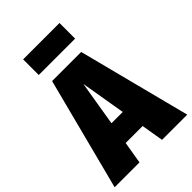

<svg xmlns="http://www.w3.org/2000/svg" viewBox="-283 -1013 1120 1120"><g transform="rotate(-45 277.5 -452.5)"><path d="M369 0 346 -137H206L183 0H-22L158 -696H398L577 0ZM229 -277H322L275 -555ZM428 -776H128V-905H428Z"/></g></svg>

Font: Fira Sans Condensed Black
Style: Regular
Weight: 900
Width: 3
Designer: Carrois Corporate & Edenspiekermann AG
Foundry: Carrois Corporate GbR & Edenspiekermann AG
Version: Version 4.203